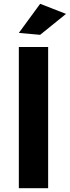

<svg xmlns="http://www.w3.org/2000/svg" viewBox="-20 -989 367 1009"><path d="M79 -742H233V0H79ZM191 -969 327 -916 191 -806 79 -816Z"/></svg>

Font: Montserrat arm2 SemiBold
Style: Regular
Weight: 600
Designer: Julieta Ulanovsky
Foundry: Julieta Ulanovsky
Version: Version 6.000